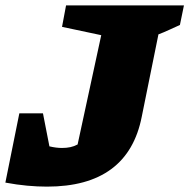

<svg xmlns="http://www.w3.org/2000/svg" viewBox="-69 -680 705 715"><path d="M-49 0 3 -258H91L115 -135Q140 -129 162 -129Q179 -129 193 -132Q207 -135 220 -142L308 -549L162 -580L177 -660H616L601 -587Q585 -580 562.5 -569.5Q540 -559 521 -552L459 -246Q408 15 106 15Q71 15 32.5 11.5Q-6 8 -49 0Z"/></svg>

Font: Piazzolla SC Black
Style: Italic
Weight: 900
Italic angle: -11.3°
Designer: Juan Pablo del Peral
Foundry: Huerta Tipografica
Version: Version 1.330